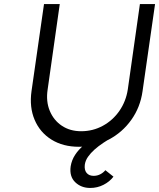

<svg xmlns="http://www.w3.org/2000/svg" viewBox="-20 -720 788 951"><path d="M427 211Q382 211 352.5 182.5Q323 154 330 104Q335 73 352 47Q369 21 395 -0.5Q421 -22 453.5 -41.5Q486 -61 521 -80L548 -47Q518 -30 492.5 -13Q467 4 448 21Q429 38 416 56.5Q403 75 400 96Q397 122 409 136.5Q421 151 444 151Q461 151 476 143.5Q491 136 502 123L542 155Q523 180 492.5 195.5Q462 211 427 211ZM371 7Q292 7 235 -28.5Q178 -64 151.5 -126.5Q125 -189 136 -268L198 -700H276L216 -277Q207 -218 226.5 -171Q246 -124 286.5 -97Q327 -70 382 -70Q440 -70 489.5 -97Q539 -124 571.5 -171Q604 -218 613 -277L673 -700H748L686 -268Q675 -189 630.5 -126.5Q586 -64 518.5 -28.5Q451 7 371 7Z"/></svg>

Font: Lexend Light
Style: Italic
Weight: 300
Italic angle: -8.13011°
Designer: Bonnie Shaver-Troup, Thomas Jockin
Foundry: Lexend
Version: Version 1.007